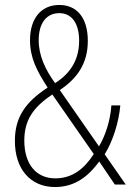

<svg xmlns="http://www.w3.org/2000/svg" viewBox="-20 -744 535 774"><path d="M219 -724C147 -724 101 -671 101 -582C101 -511 128 -459 172 -391C82 -332 40 -271 40 -176C40 -63 102 10 202 10C283 10 338 -35 380 -93L443 0H487L402 -122C435 -175 459 -251 465 -319H429C425 -258 404 -195 379 -154L221 -381C292 -428 334 -489 334 -579C334 -675 288 -724 219 -724ZM219 -691C270 -691 299 -649 299 -580C299 -509 269 -451 202 -409C163 -463 136 -519 136 -582C136 -649 166 -691 219 -691ZM191 -363 358 -123C320 -64 272 -25 203 -25C126 -25 78 -82 78 -177C78 -257 111 -310 191 -363Z"/></svg>

Font: Noto Sans Arabic UI Cn XLt
Style: Regular
Weight: 200
Width: 3
Designer: Monotype Design Team, Nadine Chahine and Nizar Qandah
Foundry: Monotype Imaging Inc.
Version: Version 2.010